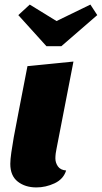

<svg xmlns="http://www.w3.org/2000/svg" viewBox="-20 -799 445 839"><path d="M139 20Q90 20 57.5 -5.5Q25 -31 25 -83Q25 -102 29.5 -133Q34 -164 40 -198.5Q46 -233 52.5 -264Q59 -295 62 -314L100 -510L301 -530L227 -149Q225 -141 223.5 -129Q222 -117 222 -107Q222 -88 233 -72Q244 -56 269 -54Q257 -16 218.5 2Q180 20 139 20ZM183 -597 60 -733 110 -779 227 -707 375 -779 405 -733 248 -597Z"/></svg>

Font: Sansita Swashed ExtraBold
Style: Regular
Weight: 800
Designer: Pablo Cosgaya
Foundry: Omnibus-Type
Version: Version 1.003; ttfautohint (v1.8.3)